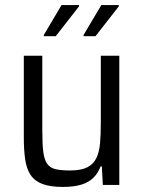

<svg xmlns="http://www.w3.org/2000/svg" viewBox="-20 -730 566 758"><path d="M228 8Q179 8 148 -3.5Q117 -15 101 -39Q85 -63 79.5 -100Q74 -137 74 -189V-510H147V-213Q147 -161 151 -130Q155 -99 166.5 -83Q178 -67 200 -62Q222 -57 257 -57Q300 -57 324.5 -69.5Q349 -82 360.5 -106Q372 -130 375 -165Q378 -200 378 -246V-510H451V0H386L382 -73H377Q368 -48 350 -29.5Q332 -11 302.5 -1.5Q273 8 228 8ZM153 -587V-592L223 -710H292V-705L200 -587ZM310 -587V-592L380 -710H449V-705L357 -587Z"/></svg>

Font: Saira SemiCondensed
Style: Regular
Weight: 400
Width: 4
Designer: Hector Gatti with collaboration of the Omnibus-Type team
Foundry: Omnibus-Type
Version: Version 1.101